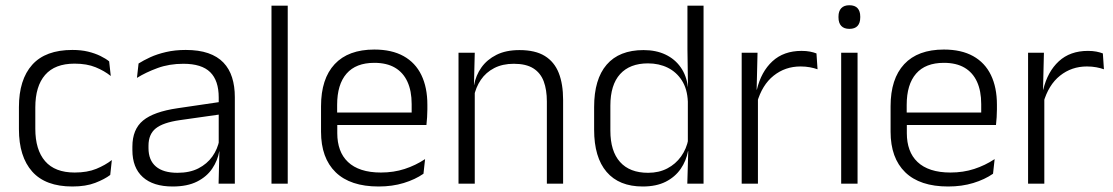

<svg xmlns="http://www.w3.org/2000/svg" viewBox="-20 -684 4146 715"><path d="M249.5 10.5Q149.5 10.5 100 -45Q50.5 -100.5 50.5 -203V-285Q50.5 -387.5 100 -442.8Q149.5 -498 249.5 -498Q282 -498 307.8 -491.8Q333.5 -485.5 353.5 -475.8Q373.5 -466 386.5 -455.5L392.5 -401Q369 -420 336.2 -433.5Q303.5 -447 257.5 -447Q184.5 -447 148 -405Q111.5 -363 111.5 -284V-204.5Q111.5 -126 148 -83.8Q184.5 -41.5 258 -41.5Q305 -41.5 338.5 -55.2Q372 -69 396.5 -88L390.5 -32.5Q369.5 -16.5 334.5 -3Q299.5 10.5 249.5 10.5Z M794 0 797 -121.5 794.5 -131V-288.5V-321Q794.5 -384 762.8 -415.2Q731 -446.5 663 -446.5Q610 -446.5 566.5 -430.5Q523 -414.5 490 -394L496 -447.5Q514 -459 539.5 -470.8Q565 -482.5 598.2 -490.2Q631.5 -498 671.5 -498Q720.5 -498 755.2 -486Q790 -474 812 -451Q834 -428 844.2 -395.5Q854.5 -363 854.5 -322.5V0ZM623 10.5Q550.5 10.5 511.8 -24.5Q473 -59.5 473 -125V-138Q473 -202.5 512.8 -235.2Q552.5 -268 641.5 -281L804.5 -305L807.5 -259L649 -236.5Q587 -227.5 560 -205.8Q533 -184 533 -141.5V-132.5Q533 -87.5 560.5 -64Q588 -40.5 641 -40.5Q686.5 -40.5 718.8 -57Q751 -73.5 770.8 -101.2Q790.5 -129 797 -163.5L809 -120.5H796.5Q790.5 -86 770.2 -56Q750 -26 713.8 -7.8Q677.5 10.5 623 10.5Z M991 0V-663H1051.5V0Z M1390 10.5Q1284.5 10.5 1230 -42.5Q1175.5 -95.5 1175.5 -193.5V-288.5Q1175.5 -390.5 1226.2 -445Q1277 -499.5 1374 -499.5Q1439 -499.5 1483 -475Q1527 -450.5 1549.2 -404.5Q1571.5 -358.5 1571.5 -294V-276.5Q1571.5 -262 1570.5 -247.5Q1569.5 -233 1568 -218.5H1512Q1513 -240.5 1513 -260.2Q1513 -280 1513 -296.5Q1513 -345.5 1497.2 -379.8Q1481.5 -414 1450.8 -432Q1420 -450 1374 -450Q1305.5 -450 1270.5 -409.8Q1235.5 -369.5 1235.5 -293.5V-246L1236 -238V-187.5Q1236 -154 1245.8 -127Q1255.5 -100 1275.8 -80.8Q1296 -61.5 1326.8 -51.5Q1357.5 -41.5 1398.5 -41.5Q1446 -41.5 1486.8 -54.8Q1527.5 -68 1563 -91.5L1557 -37Q1526 -15.5 1483.5 -2.5Q1441 10.5 1390 10.5ZM1207 -218.5V-265H1554.5V-218.5Z M2016.5 0V-306Q2016.5 -349.5 2004.8 -381Q1993 -412.5 1966 -429.5Q1939 -446.5 1893.5 -446.5Q1851.5 -446.5 1820.5 -430.5Q1789.5 -414.5 1770.5 -386.5Q1751.5 -358.5 1744.5 -322.5L1732 -367.5H1745.5Q1752 -403.5 1772.8 -432.8Q1793.5 -462 1828.8 -479.8Q1864 -497.5 1914.5 -497.5Q1973.5 -497.5 2009 -475.5Q2044.5 -453.5 2060.8 -412.2Q2077 -371 2077 -312V0ZM1687.5 0V-487.5H1748L1745 -367L1748 -364V0Z M2373.5 10.5Q2285.5 10.5 2239 -43.8Q2192.5 -98 2192.5 -201V-285.5Q2192.5 -389 2239.2 -443.2Q2286 -497.5 2376.5 -497.5Q2423 -497.5 2458.2 -480.8Q2493.5 -464 2515 -433.2Q2536.5 -402.5 2541.5 -361H2561.5L2541.5 -305.5Q2539.5 -352.5 2519.5 -384Q2499.5 -415.5 2466.8 -431.8Q2434 -448 2393 -448Q2325.5 -448 2289.2 -408Q2253 -368 2253 -290.5V-197.5Q2253 -121 2289 -80.8Q2325 -40.5 2393.5 -40.5Q2434 -40.5 2465 -56.8Q2496 -73 2516.2 -101.2Q2536.5 -129.5 2543.5 -166L2559.5 -121H2542Q2535.5 -85 2514.8 -55Q2494 -25 2459 -7.2Q2424 10.5 2373.5 10.5ZM2539.5 0 2543 -122 2541.5 -142V-347.5L2542 -362L2540 -500.5V-663H2600V0Z M2799 -301.5 2783.5 -348 2798.5 -350Q2814.5 -417 2856.5 -455.8Q2898.5 -494.5 2965 -494.5Q2982.5 -494.5 2996.5 -491.8Q3010.5 -489 3020.5 -485L3024.5 -426Q3012 -430.5 2996 -433.5Q2980 -436.5 2961 -436.5Q2904 -436.5 2861 -402.2Q2818 -368 2799 -301.5ZM2742 0V-487.5H2801L2797.5 -341L2802.5 -336V0Z M3112.5 0V-487.5H3173.5V0ZM3143 -576.5Q3123 -576.5 3112.8 -587.5Q3102.5 -598.5 3102.5 -619V-622.5Q3102.5 -642.5 3112.8 -653.5Q3123 -664.5 3143 -664.5Q3163.5 -664.5 3173.5 -653.5Q3183.5 -642.5 3183.5 -622.5V-619Q3183.5 -598.5 3173.5 -587.5Q3163.5 -576.5 3143 -576.5Z M3511 10.5Q3405.5 10.5 3351 -42.5Q3296.5 -95.5 3296.5 -193.5V-288.5Q3296.5 -390.5 3347.2 -445Q3398 -499.5 3495 -499.5Q3560 -499.5 3604 -475Q3648 -450.5 3670.2 -404.5Q3692.5 -358.5 3692.5 -294V-276.5Q3692.5 -262 3691.5 -247.5Q3690.5 -233 3689 -218.5H3633Q3634 -240.5 3634 -260.2Q3634 -280 3634 -296.5Q3634 -345.5 3618.2 -379.8Q3602.5 -414 3571.8 -432Q3541 -450 3495 -450Q3426.5 -450 3391.5 -409.8Q3356.5 -369.5 3356.5 -293.5V-246L3357 -238V-187.5Q3357 -154 3366.8 -127Q3376.5 -100 3396.8 -80.8Q3417 -61.5 3447.8 -51.5Q3478.5 -41.5 3519.5 -41.5Q3567 -41.5 3607.8 -54.8Q3648.5 -68 3684 -91.5L3678 -37Q3647 -15.5 3604.5 -2.5Q3562 10.5 3511 10.5ZM3328 -218.5V-265H3675.5V-218.5Z M3865.5 -301.5 3850 -348 3865 -350Q3881 -417 3923 -455.8Q3965 -494.5 4031.5 -494.5Q4049 -494.5 4063 -491.8Q4077 -489 4087 -485L4091 -426Q4078.5 -430.5 4062.5 -433.5Q4046.5 -436.5 4027.5 -436.5Q3970.5 -436.5 3927.5 -402.2Q3884.5 -368 3865.5 -301.5ZM3808.5 0V-487.5H3867.5L3864 -341L3869 -336V0Z"/></svg>

Font: Anek Latin Light
Style: Regular
Weight: 300
Designer: Yesha Goshar
Foundry: Ek Type
Version: Version 1.003